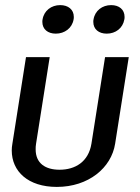

<svg xmlns="http://www.w3.org/2000/svg" viewBox="-20 -727 557 763"><path d="M149.2 -650C148.3 -646.7 148.3 -643.3 148.3 -640C148.3 -610.8 170 -593.3 201.7 -593.3C236.7 -593.3 266.7 -615 272.5 -650C273.3 -653.3 273.3 -656.7 273.3 -660C273.3 -689.2 250.8 -706.7 219.2 -706.7C184.2 -706.7 155 -685 149.2 -650ZM351.7 -650C350.8 -646.7 350.8 -643.3 350.8 -640C350.8 -610.8 372.5 -593.3 404.2 -593.3C439.2 -593.3 468.3 -615 474.2 -650C475 -653.3 475 -656.7 475 -660C475 -689.2 453.3 -706.7 421.7 -706.7C386.7 -706.7 357.5 -685 351.7 -650ZM29.2 -155.8C27.5 -146.7 26.7 -137.5 26.7 -129.2C26.7 -45.8 91.7 15.8 205.8 15.8C331.7 15.8 422.5 -60 437.5 -155.8L491.7 -500H397.5L343.3 -155.8C331.7 -84.2 279.2 -52.5 216.7 -52.5C160.8 -52.5 121.7 -77.5 121.7 -133.3C121.7 -140 121.7 -147.5 123.3 -155.8L177.5 -500H83.3Z"/></svg>

Font: Boon Medium
Style: Italic
Weight: 500
Italic angle: -9°
Designer: Sungsit Sawaiwan
Foundry: FontUni
Version: Version 3.0